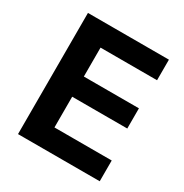

<svg xmlns="http://www.w3.org/2000/svg" viewBox="-151 -758 840 877"><g transform="rotate(30 269.0 -319.5)"><path d="M63.5 0V-639H192.5V0ZM102 0V-109.5H494.5V0ZM138.5 -271.5V-378H483V-271.5ZM101.5 -530.5V-639H490.5V-530.5Z"/></g></svg>

Font: Anek Gurmukhi SemiBold
Style: Regular
Weight: 600
Designer: Sarang Kulkarni (Gurmukhi), Yesha Goshar (Latin)
Foundry: Ek Type
Version: Version 1.003